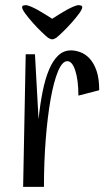

<svg xmlns="http://www.w3.org/2000/svg" viewBox="-20 -727 406 747"><path d="M66 0ZM130 -263Q136 -322 146 -371.5Q156 -421 171 -456.5Q186 -492 207 -511.5Q228 -531 256 -531Q273 -531 292.5 -524Q312 -517 328.5 -499.5Q345 -482 355.5 -452Q366 -422 366 -376L285 -355Q285 -415 273 -452Q261 -489 242 -489Q222 -489 205.5 -449Q189 -409 177 -341.5Q165 -274 158 -185.5Q151 -97 151 0H70L80 -516H116ZM79 -707Q87 -707 100 -701.5Q113 -696 127.5 -688Q142 -680 157 -670.5Q172 -661 183 -654Q194 -661 209 -670.5Q224 -680 238.5 -688Q253 -696 266 -701.5Q279 -707 287 -707Q290 -707 295 -705.5Q300 -704 300 -699Q300 -691 287.5 -674Q275 -657 258.5 -638.5Q242 -620 225 -603.5Q208 -587 199 -580Q190 -574 183 -574Q177 -574 167 -580Q158 -587 141 -603.5Q124 -620 107.5 -638.5Q91 -657 78.5 -674Q66 -691 66 -699Q66 -704 71 -705.5Q76 -707 79 -707Z"/></svg>

Font: Combo
Style: Regular
Weight: 400
Designer: Eduardo Rodriguez Tunni
Foundry: Eduardo Rodriguez Tunni
Version: Version 1.001